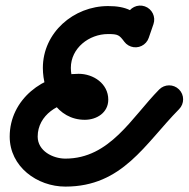

<svg xmlns="http://www.w3.org/2000/svg" viewBox="-20 -623 681 693"><path d="M502.6 -600.1C476.3 -609.2 447.5 -595.2 438.4 -568.8C432.7 -552.3 427 -535.7 421.3 -519.2C412.2 -492.8 426.2 -464.1 452.6 -455C479 -445.9 507.7 -459.9 516.8 -486.3C522.5 -502.8 528.2 -519.3 533.9 -535.9C543 -562.2 529 -591 502.6 -600.1ZM509.4 -533.2C471.1 -583.7 435.3 -601.1 369.9 -601.1C246 -601.1 134.7 -505.4 134.7 -377.9C134.7 -289 185.9 -190.6 286.1 -190.6C328.8 -190.6 370.8 -216.2 370.8 -263.3C370.8 -321.1 317.2 -356.6 263.9 -356.6C136.5 -356.6 15 -264.1 15 -130C15 -21.5 113.9 50.5 216 50.5C422.4 50.5 502.8 -103.6 626.4 -229C646 -248.9 645.8 -280.8 626 -300.4C606.1 -320 574.1 -319.8 554.5 -299.9C455.6 -199.6 376.8 -50.5 216 -50.5C170.4 -50.5 116 -78.4 116 -130C116 -207.7 192.6 -255.6 263.9 -255.6C270 -255.6 275.2 -250.2 272 -255.7C271.1 -257.1 270.5 -258.7 270.2 -260.3C269.7 -262.5 269.8 -264.5 269.8 -263.3C269.8 -261 269.5 -265.6 270.7 -270.5C271.6 -274.4 273.2 -278.1 275.5 -281.4C278.4 -285.7 290.4 -291.6 286.1 -291.6C247.5 -291.6 235.7 -348.6 235.7 -377.9C235.7 -449.6 301.7 -500.1 369.9 -500.1C406.5 -500.1 410.5 -496.5 428.8 -472.3C445.6 -450 477.3 -445.6 499.5 -462.5C521.8 -479.3 526.2 -511 509.4 -533.2Z"/></svg>

Font: FRB American Cursive Guidelines Ultra
Style: Bold Italic
Weight: 1000
Italic angle: -25°
Version: Version 2.0;Modular Font Editor K font №1